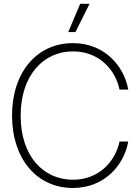

<svg xmlns="http://www.w3.org/2000/svg" viewBox="-20 -959 721 989"><path d="M355.5 9.3C520 9.3 620.1 -110.8 640.6 -230H595.7C574.2 -128.4 490.7 -33.2 355.5 -33.2C204.6 -33.2 86.4 -153.3 86.4 -363.3C86.4 -571.8 204.6 -694.3 355.5 -694.3C491.2 -694.3 574.7 -599.1 595.7 -497.6H640.6C619.6 -617.2 520 -736.8 355.5 -736.8C168.5 -736.8 42 -585.4 42 -363.3C42 -142.1 168.9 9.3 355.5 9.3ZM331.5 -793.9H368.7L441.4 -939.5H393.1Z"/></svg>

Font: Raveo Display Display ExLight
Style: Regular
Weight: 200
Designer: Jakub Foglar, Rasmus Andersson (Inter)
Foundry: Jakubfoglar.com
Version: Version 1.100;Glyphs 3.2.3 (3260)